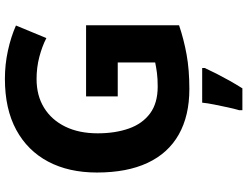

<svg xmlns="http://www.w3.org/2000/svg" viewBox="-130 -634 985 764"><g transform="rotate(-90 362.0 -251.5)"><path d="M361 -401H644V-31Q588 -12 527.5 -1Q467 10 390 10Q284 10 209.5 -32Q135 -74 96.5 -156Q58 -238 58 -358Q58 -470 101.5 -552Q145 -634 228 -679Q311 -724 431 -724Q488 -724 543 -712Q598 -700 643 -680L593 -559Q560 -576 518 -587Q476 -598 430 -598Q364 -598 315.5 -568Q267 -538 240.5 -483.5Q214 -429 214 -355Q214 -285 233 -231Q252 -177 293 -146.5Q334 -116 400 -116Q432 -116 454.5 -119Q477 -122 496 -126V-275H361ZM474 71Q464 93 451.5 117.5Q439 142 424.5 168Q410 194 393 221H306V208Q312 188 317.5 162Q323 136 328.5 109Q334 82 336 61H474Z"/></g></svg>

Font: Noto Sans Lisu
Style: Regular
Weight: 400
Designer: Monotype Design Team. David Williams.
Foundry: Monotype Imaging Inc.
Version: Version 2.102